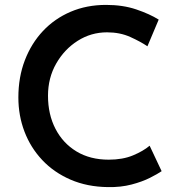

<svg xmlns="http://www.w3.org/2000/svg" viewBox="-20 -756 735 784"><path d="M640 -57Q624 -46 592.5 -30Q561 -14 517 -2.5Q473 9 421 8Q336 7 268 -22.5Q200 -52 152.5 -102.5Q105 -153 80 -218.5Q55 -284 55 -358Q55 -441 81.5 -510Q108 -579 155.5 -629.5Q203 -680 268.5 -708Q334 -736 413 -736Q482 -736 536.5 -717.5Q591 -699 628 -676L582 -567Q554 -586 512 -605Q470 -624 417 -624Q352 -624 297.5 -589.5Q243 -555 209.5 -496.5Q176 -438 176 -365Q176 -289 206.5 -230Q237 -171 292.5 -137.5Q348 -104 424 -104Q481 -104 523 -121.5Q565 -139 591 -161Z"/></svg>

Font: Synthetic SemiBold
Style: Regular
Weight: 600
Designer: Santiago Orozco
Foundry: Typemade
Version: Version 2.000; ttfautohint (v1.8.4.7-5d5b)